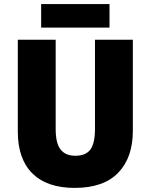

<svg xmlns="http://www.w3.org/2000/svg" viewBox="-20 -1001 735 938"><path d="M629 -362Q629 -231 557.5 -157Q486 -83 345 -83Q210 -83 138.5 -153.5Q67 -224 67 -358V-807H252V-370Q252 -301 276 -270.5Q300 -240 348 -240Q399 -240 421.5 -270.5Q444 -301 444 -371V-807H629ZM515 -981V-866H181V-981Z"/></svg>

Font: Noto Sans Telugu UI SemiCondensed Black
Style: Regular
Weight: 900
Width: 4
Designer: Jelle Bosma - Monotype Design Team
Foundry: Monotype Imaging Inc.
Version: Version 2.005; ttfautohint (v1.8.4.7-5d5b)